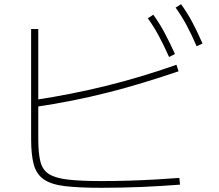

<svg xmlns="http://www.w3.org/2000/svg" viewBox="-20 -875 1040 913"><path d="M462 18Q354 18 288 10Q222 2 187.5 -22.5Q153 -47 140.5 -93Q128 -139 128 -214V-737H162V-214Q162 -147 172 -107Q182 -67 212.5 -47.5Q243 -28 303.5 -21Q364 -14 465 -14Q528 -14 593 -16Q658 -18 720 -21.5Q782 -25 833 -29L836 3Q796 6 750 9Q704 12 655 14Q606 16 557 17Q508 18 462 18ZM147 -400Q233 -413 316.5 -429.5Q400 -446 481.5 -466Q563 -486 647 -511Q731 -536 819 -567L829 -536Q654 -476 490.5 -434.5Q327 -393 151 -367ZM784 -604Q758 -662 734.5 -705.5Q711 -749 683 -788L709 -805Q740 -762 764 -716.5Q788 -671 812 -618ZM915 -655Q890 -713 866.5 -756.5Q843 -800 815 -839L841 -855Q872 -812 896 -766.5Q920 -721 943 -668Z"/></svg>

Font: M PLUS 2 Thin ExtraLight
Style: Regular
Weight: 250
Version: Version 1.001